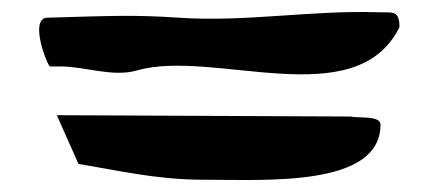

<svg xmlns="http://www.w3.org/2000/svg" viewBox="-20 -574 728 319"><path d="M74.4 -382.6 110.4 -301.6C175.3 -291 240.1 -275.4 317.4 -275.4C421 -275.4 612.2 -262.6 612.2 -366.9C612.2 -382.6 574.5 -377.3 562.7 -380.4ZM58.7 -544.6C27.3 -543.7 59.1 -463.6 63.2 -463.6H81.2C120.1 -463.6 167.8 -445.4 207.2 -456.9C334.1 -493.7 571 -382 643.7 -528.9C643.7 -558 631.9 -552.8 607.7 -553.6C496.8 -557.3 388.1 -537 276.9 -544.6C204.3 -549.6 162.2 -547.6 58.7 -544.6Z"/></svg>

Font: Rocketfuel
Style: Regular
Weight: 400
Designer: Mew Too
Foundry: Cannot Into Space Fonts.
Version: Version 0.27